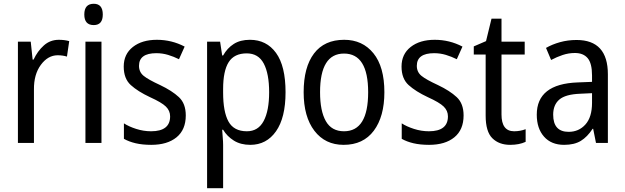

<svg xmlns="http://www.w3.org/2000/svg" viewBox="-20 -758 3315 1018"><path d="M158 -442H153L143 -537H75V0H160V-283Q159 -363 196.5 -414Q234 -465 286 -465Q312 -465 335 -458L347 -540Q322 -547 292 -547Q246 -547 212.5 -517Q179 -487 158 -442Z M427 -681Q427 -625 477 -625Q525 -625 525 -681Q525 -738 477 -738Q427 -738 427 -681ZM433 -537V0H518V-537Z M829 -307Q766 -336 741.5 -356Q717 -376 717 -409Q717 -476 809 -476Q841 -476 871 -467Q901 -458 929 -444L959 -511Q890 -547 812 -547Q733 -547 684.5 -509Q636 -471 636 -405Q636 -341 673.5 -307Q711 -273 775 -243Q837 -215 859.5 -193Q882 -171 882 -141Q882 -62 781 -62Q741 -62 702 -74.5Q663 -87 637 -104V-22Q663 -7 699 1.5Q735 10 782 10Q867 10 916 -30Q965 -70 965 -146Q965 -209 928.5 -243Q892 -277 829 -307Z M1407 -269Q1407 -171 1378 -116.5Q1349 -62 1289 -62Q1220 -62 1191.5 -113.5Q1163 -165 1163 -267V-286Q1163 -382 1192.5 -428.5Q1222 -475 1288 -475Q1350 -475 1378.5 -421Q1407 -367 1407 -269ZM1163 -464H1158L1147 -537H1078V240H1163V10Q1163 -7 1161 -29Q1159 -51 1158 -70H1163Q1184 -35 1220 -12.5Q1256 10 1307 10Q1393 10 1443.5 -62Q1494 -134 1494 -269Q1494 -408 1443.5 -477.5Q1393 -547 1305 -547Q1254 -547 1219.5 -525Q1185 -503 1163 -464Z M1805 -547Q1700 -547 1645 -474.5Q1590 -402 1590 -269Q1590 -139 1647 -64.5Q1704 10 1802 10Q1906 10 1962 -65Q2018 -140 2018 -269Q2018 -404 1960 -475.5Q1902 -547 1805 -547ZM1804 -474Q1932 -474 1932 -269Q1932 -62 1804 -62Q1738 -62 1707.5 -116Q1677 -170 1677 -269Q1677 -474 1804 -474Z M2302 -307Q2239 -336 2214.5 -356Q2190 -376 2190 -409Q2190 -476 2282 -476Q2314 -476 2344 -467Q2374 -458 2402 -444L2432 -511Q2363 -547 2285 -547Q2206 -547 2157.5 -509Q2109 -471 2109 -405Q2109 -341 2146.5 -307Q2184 -273 2248 -243Q2310 -215 2332.5 -193Q2355 -171 2355 -141Q2355 -62 2254 -62Q2214 -62 2175 -74.5Q2136 -87 2110 -104V-22Q2136 -7 2172 1.5Q2208 10 2255 10Q2340 10 2389 -30Q2438 -70 2438 -146Q2438 -209 2401.5 -243Q2365 -277 2302 -307Z M2639 -151V-469H2762V-537H2639V-659H2586L2557 -540L2492 -512V-469H2555V-145Q2555 -60 2590.5 -25Q2626 10 2685 10Q2733 10 2767 -6V-73Q2738 -62 2706 -62Q2639 -62 2639 -151Z M3119 -213Q3119 -137 3084 -98Q3049 -59 2995 -59Q2913 -59 2913 -150Q2913 -202 2945.5 -230Q2978 -258 3056 -261L3119 -264ZM2875 -504 2902 -440Q2932 -456 2963.5 -466.5Q2995 -477 3028 -477Q3073 -477 3096 -449.5Q3119 -422 3119 -358V-324L3043 -321Q2826 -313 2826 -150Q2826 -77 2864.5 -33.5Q2903 10 2971 10Q3025 10 3059.5 -11Q3094 -32 3122 -75H3125L3140 0H3203V-364Q3203 -546 3037 -546Q2991 -546 2949.5 -534.5Q2908 -523 2875 -504Z"/></svg>

Font: Noto Sans UI SemiCondensed
Style: Regular
Weight: 400
Width: 4
Designer: Monotype Design Team
Foundry: Monotype Imaging Inc.
Version: 1.001